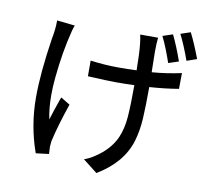

<svg xmlns="http://www.w3.org/2000/svg" viewBox="-91 -908 1182 1076"><g transform="rotate(10 500.0 -370.5)"><path d="M913 -643Q883 -727 853 -786L909 -805Q938 -748 970 -663ZM525 64 443 0Q474 -11 499 -28Q583 -82 616 -157Q639 -210 644 -279Q649 -348 649 -458Q597 -456 545 -456Q498 -456 384 -462V-551Q467 -540 544 -540Q597 -540 647 -542L645 -623Q642 -701 632 -743H734Q730 -713 730 -662L732 -546Q819 -553 900 -571L899 -481Q823 -468 733 -462Q733 -356 729 -284.5Q725 -213 707 -152Q668 -22 525 64ZM171 14Q118 -135 118 -295Q118 -435 149 -635Q160 -689 160 -740L262 -729Q255 -710 251 -694Q220 -574 205 -421Q200 -369 200 -321Q200 -248 213 -186Q227 -233 253 -307Q255 -310 258 -319L310 -287Q268 -165 247 -73L246 -69L243 -37Q243 -27 244 -16.5Q245 -6 245 5ZM814 -613Q786 -696 756 -757L813 -776Q844 -712 872 -632Z"/></g></svg>

Font: LXGW 975 Gothic SC
Style: Regular
Weight: 400
Version: Version 2.01;February 25, 2021